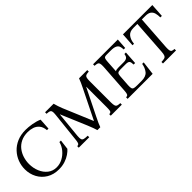

<svg xmlns="http://www.w3.org/2000/svg" viewBox="110 -1293 2062 2062"><g transform="rotate(-45 1140.5 -262.5)"><path d="M303 15Q224 15 165.5 -20Q107 -55 75 -114.5Q43 -174 43 -246Q43 -302 63 -354.5Q83 -407 122 -449Q161 -491 217.5 -515.5Q274 -540 347 -540Q390 -540 443.5 -531Q497 -522 540 -503L532 -375H509Q504 -427 480 -455.5Q456 -484 421 -495.5Q386 -507 348 -507Q288 -507 244 -485.5Q200 -464 171.5 -427.5Q143 -391 129 -345.5Q115 -300 115 -253Q115 -192 137.5 -138Q160 -84 202 -51Q244 -18 301 -18Q349 -18 392.5 -41Q436 -64 468.5 -103Q501 -142 513 -190H536L522 -78Q504 -57 473 -35.5Q442 -14 399 0.5Q356 15 303 15Z M892 8Q885 -15 877 -38Q869 -61 851 -104L728 -395H726L697 -100Q694 -65 699 -49Q704 -33 722.5 -28.5Q741 -24 776 -23V0H617V-23Q630 -24 637 -28.5Q644 -33 648.5 -49Q653 -65 656 -100L691 -425Q695 -460 690.5 -475.5Q686 -491 671.5 -496Q657 -501 630 -502V-525H760Q767 -499 774.5 -475.5Q782 -452 793 -425L934 -89H936L1102 -425Q1128 -476 1146 -525H1271V-502Q1246 -501 1231.5 -496Q1217 -491 1211 -475.5Q1205 -460 1205 -425V-100Q1205 -65 1211 -49Q1217 -33 1231.5 -28.5Q1246 -24 1271 -23V0H1103V-23Q1117 -24 1124.5 -28.5Q1132 -33 1134.5 -49Q1137 -65 1137 -100V-405H1135L986 -104Q965 -61 954.5 -38Q944 -15 936 8Z M1359 0V-23Q1373 -24 1380.5 -28.5Q1388 -33 1392 -49Q1396 -65 1398 -100L1420 -425Q1422 -460 1417 -475.5Q1412 -491 1398 -496Q1384 -501 1359 -502V-525H1735L1727 -405H1704Q1704 -430 1697.5 -450.5Q1691 -471 1668 -483Q1645 -495 1597 -495H1537Q1518 -495 1508 -491Q1498 -487 1494 -472.5Q1490 -458 1488 -425L1480 -298Q1488 -304 1500 -306Q1512 -308 1527 -308H1608Q1638 -308 1654.5 -320Q1671 -332 1675 -365H1698L1688 -215H1665Q1665 -251 1654.5 -264.5Q1644 -278 1608 -278H1527Q1499 -278 1488 -269Q1477 -260 1475 -231L1466 -100Q1464 -67 1469 -52.5Q1474 -38 1490.5 -34Q1507 -30 1537 -30H1601Q1669 -30 1698 -66.5Q1727 -103 1735 -155H1758L1739 0Z M1896 0V-23Q1925 -24 1941.5 -28.5Q1958 -33 1965.5 -49Q1973 -65 1975 -100L2002 -495H1941Q1883 -495 1856.5 -459Q1830 -423 1826 -370H1803L1813 -525H2259L2249 -370H2226Q2226 -405 2218.5 -433.5Q2211 -462 2189 -478.5Q2167 -495 2124 -495H2070L2043 -100Q2041 -65 2045.5 -49Q2050 -33 2062 -28.5Q2074 -24 2094 -23V0Z"/></g></svg>

Font: Bona Nova SC
Style: Italic
Weight: 400
Italic angle: -4°
Designer: Mateusz Machalski
Foundry: Capitalics
Version: Version 4.001; ttfautohint (v1.8.4.7-5d5b)